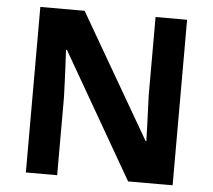

<svg xmlns="http://www.w3.org/2000/svg" viewBox="-51 -770 915 825"><g transform="rotate(5 406.5 -357.0)"><path d="M723 0H531L220 -540H216Q218 -506 219.5 -472Q221 -438 222.5 -404Q224 -370 225 -336V0H90V-714H281L591 -179H594Q593 -212 592 -245Q591 -278 589.5 -310.5Q588 -343 587 -376V-714H723Z"/></g></svg>

Font: Noto Sans Myanmar
Style: Regular
Weight: 400
Designer: Monotype Design Team
Foundry: Monotype Imaging Inc.
Version: Version 2.107